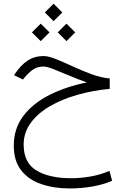

<svg xmlns="http://www.w3.org/2000/svg" viewBox="-20 -705 694 1062"><path d="M276.4 -684.6 324.7 -636.2 276.4 -587.9 228 -636.2ZM347.7 -574.2 396 -525.9 347.7 -477.5 299.3 -525.9ZM205.1 -574.2 253.9 -525.9 205.1 -477.5 156.7 -525.9ZM586.9 -271V-213.4Q494.6 -205.1 409.2 -180.9Q323.7 -156.7 256.3 -117.7Q189 -78.6 149.9 -25.1Q110.8 28.3 110.8 95.2Q110.8 195.3 181.6 238Q252.4 280.8 374 280.8Q426.3 280.8 481.7 271Q537.1 261.2 585.4 240.2L600.1 294.9Q552.2 315.9 490.7 326.7Q429.2 337.4 366.7 337.4Q278.3 337.4 208 313.2Q137.7 289.1 96.9 236.8Q56.2 184.6 56.2 100.1Q56.2 6.3 109.1 -63.7Q162.1 -133.8 253.7 -179.9Q345.2 -226.1 460.9 -249Q410.2 -266.6 362.1 -287.1Q314 -307.6 276.6 -322.3Q239.3 -336.9 220.7 -336.9Q186 -336.9 161.4 -319.3Q136.7 -301.8 115.7 -275.9L106.9 -265.1L57.6 -289.1L63.5 -297.9Q95.2 -345.2 133.3 -370.1Q171.4 -395 221.2 -395Q248 -395 290.8 -377.7Q333.5 -360.4 384.3 -336.9Q435.1 -313.5 487.5 -294.2Q540 -274.9 586.9 -271Z"/></svg>

Font: Vazirmatn UI FD ExtraLight
Style: Regular
Weight: 200
Designer: Saber Rastikerdar
Foundry: Saber Rastikerdar
Version: Version 33.003